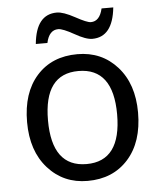

<svg xmlns="http://www.w3.org/2000/svg" viewBox="-53 -782 706 839"><g transform="rotate(-5 300.0 -363.0)"><path d="M297.9 9.8Q192.4 9.8 124.3 -66.2Q56.2 -142.1 56.2 -269Q56.2 -397.5 122.3 -471.7Q188.5 -545.9 300.8 -545.9Q407.2 -545.9 475.1 -470.2Q543 -394.5 543 -269Q543 -139.6 476.1 -64.9Q409.2 9.8 297.9 9.8ZM299.8 -64Q451.2 -64 451.2 -269Q451.2 -472.2 298.8 -472.2Q147.9 -472.2 147.9 -269Q147.9 -64 299.8 -64ZM174.8 -606H124Q136.2 -734.9 227.1 -734.9Q255.4 -734.9 305.7 -707.5Q355.5 -680.2 372.1 -680.2Q411.1 -680.2 423.8 -735.8H475.1Q461.9 -606.9 372.1 -606.9Q344.2 -606.9 295.4 -634.8Q246.6 -662.1 227.1 -662.1Q187 -662.1 174.8 -606Z"/></g></svg>

Font: Droid Sans Mono
Style: Regular
Weight: 400
Monospace: yes
Version: Version 1.00 build 112